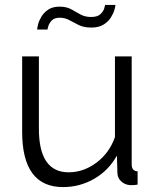

<svg xmlns="http://www.w3.org/2000/svg" viewBox="-20 -750 634 780"><path d="M70 -215V-521H138V-227Q138 -50 259 -50Q319 -50 371.5 -89Q424 -128 447 -193V-521H515V-82Q515 -55 539 -54V0Q527 2 520.5 2Q514 2 507 2Q486 0 471.5 -14Q457 -28 457 -48L455 -118Q421 -57 362.5 -23.5Q304 10 236 10Q70 10 70 -215ZM351 -638Q321 -638 300.5 -648Q280 -658 262 -668Q244 -678 223 -678Q201 -678 190.5 -667Q180 -656 176.5 -644.5Q173 -633 173 -630H131Q131 -636 134.5 -650.5Q138 -665 148 -682Q158 -699 176 -711Q194 -723 222 -723Q250 -723 269 -712.5Q288 -702 306.5 -691.5Q325 -681 350 -681Q376 -681 388 -692.5Q400 -704 403.5 -716Q407 -728 407 -730H449Q449 -725 445 -710.5Q441 -696 430.5 -679Q420 -662 400.5 -650Q381 -638 351 -638Z"/></svg>

Font: Raleway
Style: Regular
Weight: 400
Designer: Matt McInerney, Pablo Impallari, Rodrigo Fuenzalida
Foundry: Matt McInerney, Pablo Impallari, Rodrigo Fuenzalida
Version: Version 4.101;RELEASE